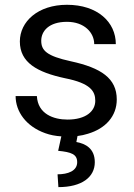

<svg xmlns="http://www.w3.org/2000/svg" viewBox="-20 -558 556 798"><path d="M376 -139.2C376 -95.7 336.9 -61 260.7 -61C202.1 -61 137.2 -84.5 133.3 -158.7H44.9C44.9 -94.2 88.4 -32.7 168 -4.4C188 2.9 210.4 7.3 234.9 8.8L221.7 68.8C276.4 74.2 300.8 83 300.8 116.2C300.8 152.8 261.7 166.5 219.2 166.5L222.7 219.7C320.3 219.7 374 178.2 374 116.2C374 59.1 335.4 39.1 297.4 32.2L302.2 7.3C317.4 5.4 331.5 2.4 345.2 -2C419.4 -23.9 465.3 -75.7 465.3 -144.5C465.3 -232.4 400.4 -275.9 274.9 -303.2C173.3 -325.2 151.4 -348.6 151.4 -388.7C151.4 -428.7 183.1 -467.3 258.3 -467.3C331.1 -467.3 371.6 -421.9 371.6 -374.5H461.4C461.4 -466.3 385.3 -538.1 258.3 -538.1C137.7 -538.1 62.5 -468.3 62.5 -385.7C62.5 -297.9 134.3 -257.8 250 -232.9C356.4 -211.9 376 -178.7 376 -139.2Z"/></svg>

Font: Bert Sans
Style: Regular
Weight: 400
Designer: Christian Robertson (Google), Cristiano Sobral
Foundry: Google, Cristiano Sobral
Version: Version 3.101